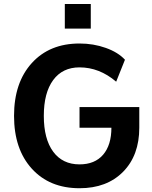

<svg xmlns="http://www.w3.org/2000/svg" viewBox="-20 -952 779 982"><path d="M386.7 -607.4Q299.8 -607.4 252 -542.5Q204.1 -477.5 204.1 -359.4Q204.1 -241.2 252 -176.3Q299.8 -111.3 386.7 -111.3Q464.8 -111.3 507.3 -160.6Q549.8 -210 549.8 -298.8H386.7V-404.3H692.4V-298.8Q692.4 -157.2 609.4 -73.2Q526.4 10.7 386.7 10.7Q233.4 10.7 142.6 -89.4Q51.8 -189.5 51.8 -359.4Q51.8 -529.3 142.6 -629.4Q233.4 -729.5 386.7 -729.5Q458 -729.5 521 -707Q584 -684.6 619.1 -646.5L574.2 -534.2Q488.3 -607.4 386.7 -607.4ZM311.5 -805.7V-931.6H444.3V-805.7Z"/></svg>

Font: Min Sans Bold
Style: Regular
Weight: 700
Designer: Jinseong-Kim, NotoSansCJK, Nunito
Foundry: Jinseong-Kim
Version: Version 1.400;Glyphs 3.1.2 (3151)